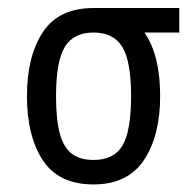

<svg xmlns="http://www.w3.org/2000/svg" viewBox="-20 -458 478 490"><path d="M218.8 12.7Q129.9 12.7 89.4 -48.8Q48.8 -110.4 48.8 -212.9Q48.8 -314.5 89.4 -376Q129.9 -437.5 218.8 -437.5H437.5V-375H348.6Q388.7 -317.4 388.7 -212.9Q388.7 -111.3 347.2 -49.3Q305.7 12.7 218.8 12.7ZM218.8 -49.8Q270.5 -49.8 292.5 -86.4Q314.5 -123 314.5 -212.9Q314.5 -301.8 292 -338.4Q269.5 -375 218.8 -375Q168 -375 145.5 -338.4Q123 -301.8 123 -212.9Q123 -152.3 132.8 -116.7Q142.6 -81.1 163.6 -65.4Q184.6 -49.8 218.8 -49.8Z"/></svg>

Font: Sudo Variable
Style: Regular
Weight: 400
Monospace: yes
Designer: Jens Kutilek
Foundry: Jens Kutilek
Version: Version 0.040